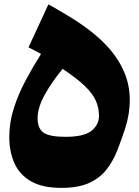

<svg xmlns="http://www.w3.org/2000/svg" viewBox="-20 -867 650 898"><path d="M586.9 -397.5Q586.9 -367.2 581.8 -334.5Q576.7 -301.8 565.4 -266.6Q547.9 -212.4 528.1 -162.4Q508.3 -112.3 477.3 -73Q446.3 -33.7 396 -11Q345.7 11.7 267.1 11.7Q176.3 11.7 122.8 -20.3Q69.3 -52.2 46.4 -106.2Q23.4 -160.2 23.4 -225.1Q23.4 -294.9 44.9 -361.6Q66.4 -428.2 100.3 -491.7Q134.3 -555.2 171.9 -614.7Q156.7 -623 142.3 -630.6Q127.9 -638.2 113.3 -645.5L206.5 -846.7Q254.9 -819.8 307.6 -787.6Q360.4 -755.4 410.2 -716.3Q460 -677.2 499.8 -629.6Q539.6 -582 563.2 -524.4Q586.9 -466.8 586.9 -397.5ZM272.9 -544.9Q221.7 -482.9 188.7 -422.9Q155.8 -362.8 155.8 -314.5Q155.8 -265.6 184.1 -246.3Q212.4 -227.1 286.1 -227.1Q373.5 -227.1 408.2 -255.4Q442.9 -283.7 442.9 -325.2Q442.9 -362.8 428.2 -396Q413.6 -429.2 376.7 -464.8Q339.8 -500.5 272.9 -544.9Z"/></svg>

Font: Pinar-FD Black
Style: Regular
Weight: 900
Designer: Amin Abedi
Version: Version 3.000